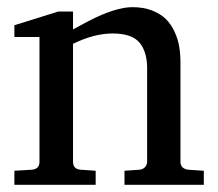

<svg xmlns="http://www.w3.org/2000/svg" viewBox="-20 -514 607 534"><path d="M389.2 -324.2Q389.2 -370.1 367.9 -395.5Q346.7 -420.9 293 -420.9Q241.7 -420.9 183.1 -392.1V-64Q183.1 -43.9 204.1 -42L246.1 -39.1V0H20V-39.1L68.8 -42Q89.8 -43.9 89.8 -64V-411.1H20V-443.8L142.1 -481.9H183.1V-432.1L225.6 -455.1Q301.3 -494.1 348.1 -494.1Q378.9 -494.1 402.8 -484.9Q426.8 -475.6 441.4 -460.9Q456.1 -446.3 465.6 -425.5Q475.1 -404.8 478.5 -384Q481.9 -363.3 481.9 -339.8V-64Q481.9 -45.4 502.9 -42L546.9 -39.1V0H326.2V-39.1L368.2 -42Q378.9 -43.5 384 -50Q389.2 -56.6 389.2 -64Z"/></svg>

Font: TAML ThiruValluvar
Style: Regular
Weight: 400
Version: Version 0.271; dev 7ad24fM